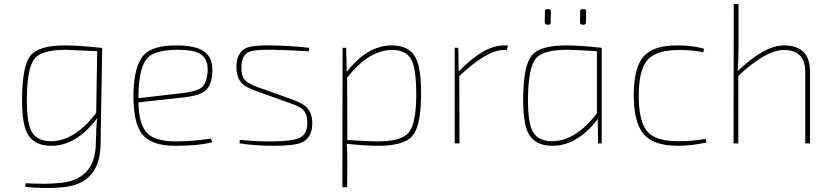

<svg xmlns="http://www.w3.org/2000/svg" viewBox="-20 -720 4163 964"><path d="M485 6Q482 202 297 220Q206 229 107 218L108 200Q215 206 286 198Q457 180 461 4Q463 -92 468 -127Q364 12 238 12Q150 12 117 -50Q88 -106 91 -242Q94 -393 134 -442Q176 -492 305 -492Q376 -492 485 -480H493ZM468 -463 311 -470Q190 -470 154 -426Q118 -382 115 -238Q113 -113 136 -65Q162 -11 235 -11Q355 -11 463 -153Z M1045 -6Q981 12 858 12Q741 12 694 -46Q649 -103 650 -244Q652 -392 704 -446Q749 -492 864 -492Q960 -492 1003 -463Q1054 -429 1045 -344Q1040 -286 1007 -262Q977 -239 902 -231L675 -206Q677 -92 721 -50Q761 -10 865 -10Q943 -10 1039 -24ZM900 -253Q966 -261 990 -279Q1015 -298 1021 -346Q1031 -421 986 -449Q953 -470 874 -470Q761 -470 722 -431Q677 -384 675 -241V-227Z M1272 -261Q1216 -281 1196 -300Q1167 -329 1167 -387Q1169 -456 1214 -478Q1248 -494 1345 -492Q1445 -490 1532 -480L1531 -462Q1435 -469 1349 -470Q1256 -472 1229 -459Q1193 -443 1192 -383Q1191 -340 1209 -319Q1225 -300 1270 -284L1438 -224Q1496 -204 1519 -182Q1548 -153 1548 -100Q1547 -28 1496 -5Q1459 12 1354 12Q1263 12 1183 0L1184 -18Q1268 -9 1355 -10Q1452 -12 1485 -28Q1523 -47 1523 -104Q1523 -148 1501 -170Q1485 -185 1439 -201Z M1721 -359Q1824 -492 1947 -492Q2035 -492 2067 -430Q2096 -375 2094 -238Q2093 -87 2051 -38Q2009 12 1880 12Q1814 12 1721 2Q1724 39 1724 94L1723 220H1699L1700 -480H1718ZM1724 -17Q1834 -10 1874 -10Q1995 -10 2032 -54Q2069 -98 2070 -242Q2070 -368 2048 -415Q2023 -469 1950 -469Q1831 -469 1723 -330Z M2525 -469H2509Q2425 -469 2286 -338L2287 0H2263V-480H2281L2283 -361Q2410 -492 2510 -492H2530Z M2727 -596Q2716 -596 2715 -608L2716 -662Q2716 -674 2726 -674H2735Q2746 -674 2746 -662L2745 -609Q2746 -596 2734 -596ZM2904 -596Q2893 -596 2892 -608L2893 -662Q2893 -674 2903 -674H2912Q2923 -674 2923 -662L2922 -609Q2923 -596 2911 -596ZM2981 -122Q2878 12 2754 12Q2666 12 2633 -50Q2604 -106 2607 -242Q2610 -393 2650 -442Q2692 -492 2821 -492Q2892 -492 3001 -480V0H2983ZM2977 -463Q2867 -470 2827 -470Q2706 -470 2670 -426Q2634 -382 2631 -238Q2629 -113 2652 -65Q2678 -11 2751 -11Q2870 -11 2977 -151Z M3528 -5Q3454 12 3384 12Q3263 12 3213 -45Q3162 -103 3162 -242Q3162 -380 3211 -436Q3260 -492 3379 -492Q3460 -492 3515 -475L3511 -457Q3465 -469 3387 -469Q3276 -469 3232 -420Q3187 -370 3187 -239Q3187 -108 3231 -59Q3273 -11 3383 -11Q3463 -11 3522 -23Z M3688 -484Q3688 -420 3684 -363Q3818 -492 3916 -492Q4047 -492 4047 -360V0H4023V-359Q4023 -469 3915 -469Q3826 -469 3687 -339V0H3663L3664 -700H3688Z"/></svg>

Font: Taylor Sans Thin
Style: Regular
Weight: 100
Italic angle: -8°
Designer: Natanael Gama
Version: Version 1.001 September 8, 2015